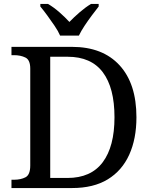

<svg xmlns="http://www.w3.org/2000/svg" viewBox="-20 -951 767 971"><path d="M38 0V-42H51Q85 -42 109 -54.5Q133 -67 133 -114V-604Q133 -648 108.5 -660Q84 -672 51 -672H38V-714H344Q499 -714 584.5 -621Q670 -528 670 -358Q670 -249 633.5 -168.5Q597 -88 525 -44Q453 0 344 0ZM321 -51Q440 -51 499.5 -130.5Q559 -210 559 -358Q559 -507 500 -585.5Q441 -664 322 -664H234V-51ZM284 -771Q274 -794 256 -820.5Q238 -847 219 -873Q200 -899 184 -918V-931H223Q252 -914 280.5 -889Q309 -864 331 -840Q354 -864 383 -889Q412 -914 440 -931H479V-918Q464 -899 444.5 -873Q425 -847 407.5 -820.5Q390 -794 379 -771Z"/></svg>

Font: Noto Serif Oriya
Style: Regular
Weight: 400
Designer: David Williams
Foundry: Google LLC, David Williams
Version: Version 1.051; ttfautohint (v1.8.4.7-5d5b)